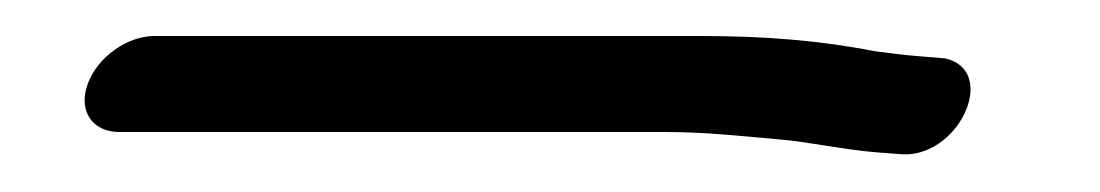

<svg xmlns="http://www.w3.org/2000/svg" viewBox="-20 -18 596 104"><path d="M44.5 53.5H340.5C363 53.5 383 55.9 402.1 57.5C416.9 58.7 438 63.2 454.6 64.5L466.5 65.4C498.8 69.4 521.7 20.1 491.8 13.6L478.4 12.5C470.8 11.9 464.1 11.1 453.5 9.7C424.9 4 394.1 1.5 359.5 1.5H63.5C49.3 1.5 32.9 12.6 27.5 27.5C22.1 42.4 30.4 53.5 44.5 53.5Z"/></svg>

Font: Take Off
Style: Moose
Weight: 400
Foundry: Cannot Into Space Fonts
Version: Version 0.89